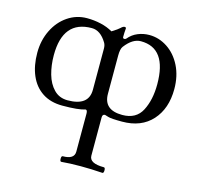

<svg xmlns="http://www.w3.org/2000/svg" viewBox="-103 -539 946 921"><g transform="rotate(15 370.0 -79.0)"><path d="M712.4 -204.1Q712.4 -107.4 659.2 -48.3Q605.5 11.2 510.3 11.2Q455.6 11.2 440.9 6.3Q424.8 1 423.3 1Q410.6 1 410.6 17.1V207Q410.6 245.1 482.9 245.1Q489.7 245.1 489.7 258.8Q489.7 272.9 482.9 272.9Q427.2 269 374.5 269Q320.3 269 278.8 272.9Q272 272.9 272 258.8Q272 245.1 278.8 245.1Q335.9 245.1 335.9 207V18.1Q335.9 0 326.7 0Q294.4 11.2 213.9 11.2Q155.3 11.2 114.5 -15.6Q73.7 -42.5 53 -90.8Q32.2 -139.2 32.2 -203.1Q32.2 -264.6 57.1 -315.4Q82 -366.2 125.2 -395.5Q168.5 -424.8 220.7 -424.8Q255.9 -424.8 289.1 -417.2Q322.3 -409.7 349.1 -394Q378.4 -412.1 387.2 -420.9Q397.5 -431.2 405.3 -431.2Q412.6 -431.2 412.6 -424.8Q410.6 -405.3 410.6 -382.3Q410.6 -375 418.5 -375Q423.8 -375 427.2 -378.9Q446.3 -401.9 473.4 -413.1Q500.5 -424.3 530.3 -424.3Q578.1 -424.3 620.1 -396.7Q662.1 -369.1 687.3 -319.1Q712.4 -269 712.4 -204.1ZM335.9 -100.1V-304.2Q335.9 -321.8 329.1 -333Q298.3 -384.8 254.9 -384.8Q111.8 -384.8 111.8 -212.4Q111.8 -162.1 124 -118.7Q136.2 -75.2 163.1 -47.6Q189.9 -20 231.4 -20Q335.9 -20 335.9 -100.1ZM627.4 -205.1Q627.4 -384.8 498.5 -384.8Q457.5 -384.8 420.4 -335.9Q410.6 -323.2 410.6 -290V-100.1Q410.6 -20 502.9 -20Q571.8 -20 599.6 -74.2Q627.4 -128.4 627.4 -205.1Z"/></g></svg>

Font: JuniusX
Style: Regular
Weight: 400
Designer: Peter S. Baker
Foundry: Briery Creek Software
Version: Version 1.004